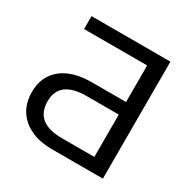

<svg xmlns="http://www.w3.org/2000/svg" viewBox="-155 -833 967 978"><g transform="rotate(30 328.0 -344.0)"><path d="M40 -202Q40 -294 103.5 -345.5Q167 -397 282 -397H481V-612H110V-688H574V0H276Q166 0 103 -54.5Q40 -109 40 -202ZM133 -201Q133 -74 290 -74H481V-323H293Q133 -323 133 -201Z"/></g></svg>

Font: Libra Sans
Style: Regular
Weight: 400
Foundry: Context Ltd
Version: Version 1.002